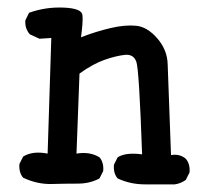

<svg xmlns="http://www.w3.org/2000/svg" viewBox="-20 -480 540 506"><path d="M362.3 5.9Q323.2 5.9 290 -9.8Q278.3 -23.4 280.3 -45.9L290 -65.4Q311.5 -79.1 354.5 -73.2Q346.7 -295.9 339.4 -316.9Q332 -337.9 309.1 -335.4Q286.1 -333 255.4 -322.3Q224.6 -311.5 189.5 -286.1L181.6 -75.2Q216.8 -81.1 242.2 -65.4Q253.9 -51.8 252 -29.3L242.2 -9.8Q216.8 3.9 185.5 3.9Q154.3 3.9 116.2 4.9Q78.1 5.9 41 -11.7Q29.3 -25.4 31.2 -47.9L41 -67.4Q66.4 -83 105.5 -75.2L115.2 -379.9L84 -377.9L58.6 -389.6Q44.9 -405.3 46.9 -426.8L56.6 -446.3Q99.6 -461.9 147.5 -460Q195.3 -458 197.3 -440.4Q199.2 -422.9 193.4 -381.8Q234.4 -397.5 272 -406.2Q309.6 -415 338.9 -412.1Q368.2 -409.2 394.5 -378.9Q420.9 -348.6 421.9 -310.5Q422.9 -272.5 430.7 -71.3Q454.1 -75.2 469.7 -61.5Q481.4 -47.9 479.5 -25.4L469.7 -5.9Q456.1 3.9 440.4 5.9Z"/></svg>

Font: NaikaiFont
Style: Regular
Weight: 400
Version: Version 1.67